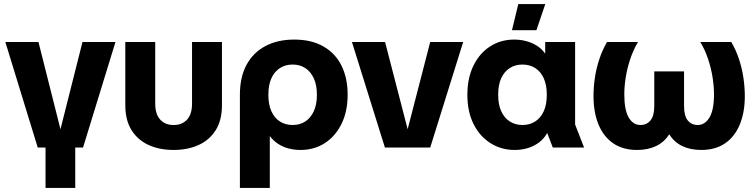

<svg xmlns="http://www.w3.org/2000/svg" viewBox="-20 -730 3741 950"><path d="M166.7 0 6.4 -522.2H170.3L279.2 -90.6L388.1 -522.2H551.3L390.9 0ZM205.3 200V-21H352.3V200Z M838.8 12Q769.5 12 715.6 -12.4Q661.6 -36.9 630.8 -86.1Q600 -135.4 600 -209.4V-522.2H748V-217.4Q748 -165.2 772.5 -138.4Q796.9 -111.5 838.8 -111.5Q881.3 -111.5 905.8 -138.4Q930.2 -165.2 930.2 -217.4V-522.2H1078.2V-209.4Q1078.2 -135.4 1047.4 -86.1Q1016.6 -36.9 962.4 -12.4Q908.3 12 838.8 12Z M1167 200V-260.8Q1167 -348.8 1199.9 -409.4Q1232.8 -470 1293.2 -502.1Q1353.7 -534.2 1436.1 -534.2Q1520.9 -534.2 1580 -500.4Q1639.1 -466.7 1669.6 -405.4Q1700.1 -344.1 1700.1 -261.7Q1700.1 -178.5 1669.8 -117Q1639.4 -55.5 1587 -21.7Q1534.5 12 1466.5 12Q1436.9 12 1408.6 4.8Q1380.3 -2.4 1356.3 -18Q1332.4 -33.7 1315 -56.8V200ZM1427.9 -111.5Q1463.5 -111.5 1490.3 -128.8Q1517.1 -146.1 1532.5 -179.4Q1548 -212.6 1548 -260.9Q1548 -309.6 1532.5 -342.8Q1517.1 -376 1490.3 -393.3Q1463.5 -410.6 1427.9 -410.6Q1392.3 -410.6 1365.1 -393.3Q1337.9 -376 1322.9 -342.8Q1307.8 -309.6 1307.8 -260.9Q1307.8 -212.6 1322.9 -179.4Q1337.9 -146.1 1365.1 -128.8Q1392.3 -111.5 1427.9 -111.5Z M1884.5 0 1721.4 -522.2H1885.3L1997 -90.6L2108.6 -522.2H2271.8L2108.7 0Z M2526.4 12Q2460.6 12 2407.3 -21.4Q2353.9 -54.8 2323.2 -116.1Q2292.5 -177.4 2292.5 -260.5Q2292.5 -343.6 2322.5 -405.1Q2352.5 -466.7 2405.1 -500.4Q2457.7 -534.2 2524.3 -534.2Q2555 -534.2 2583.5 -526.6Q2612.1 -519 2636.3 -503.9Q2660.5 -488.8 2677.6 -464.6V-522.2H2825.6V-114L2870 0H2715.2L2687.7 -71.9Q2670.5 -42.2 2645 -23.7Q2619.6 -5.3 2589.4 3.4Q2559.3 12 2526.4 12ZM2564.9 -111.5Q2600.8 -111.5 2627.9 -128.8Q2655.1 -146.1 2670.3 -179.4Q2685.5 -212.6 2685.5 -261.2Q2685.5 -309.8 2670.3 -343.1Q2655.1 -376.3 2627.9 -393.5Q2600.8 -410.6 2564.9 -410.6Q2530 -410.6 2502.7 -393.5Q2475.3 -376.3 2460.1 -343.1Q2444.9 -309.8 2444.9 -261.2Q2444.9 -212.6 2460.1 -179.4Q2475.3 -146.1 2502.7 -128.8Q2530 -111.5 2564.9 -111.5ZM2513.2 -580.5 2544.5 -710H2678.1L2634.1 -580.5Z M3132.2 12Q3062.2 12 3014.1 -20.9Q2966.1 -53.9 2941.3 -114.1Q2916.6 -174.4 2916.6 -254.2Q2916.6 -299 2923.5 -345.6Q2930.4 -392.2 2945.5 -437.4Q2960.5 -482.7 2983.5 -522.2H3136.8Q3113.5 -483.1 3098.3 -437.6Q3083.1 -392.1 3076.1 -347.2Q3069 -302.3 3069 -263.5Q3069 -186.1 3090.6 -148.8Q3112.2 -111.5 3149.4 -111.5Q3179.6 -111.5 3198.4 -134Q3217.3 -156.5 3217.3 -205.9V-376.6H3364.6V-205.9Q3364.6 -156.5 3383 -134Q3401.5 -111.5 3432.5 -111.5Q3468.1 -111.5 3490.5 -148.8Q3512.8 -186.1 3512.8 -263.5Q3512.8 -302.3 3505.8 -347.2Q3498.7 -392.1 3483.7 -437.6Q3468.6 -483.1 3445 -522.2H3598.3Q3621.6 -482.7 3636.5 -437.4Q3651.4 -392.2 3658.3 -345.6Q3665.3 -299 3665.3 -254.2Q3665.3 -174.4 3640.5 -114.1Q3615.8 -53.9 3567.8 -20.9Q3519.9 12 3449.6 12Q3396.5 12 3356.1 -7.2Q3315.7 -26.3 3291.4 -65.8Q3266.4 -26.3 3225.9 -7.2Q3185.4 12 3132.2 12Z"/></svg>

Font: TikTok Sans Light
Style: Regular
Weight: 300
Version: Version 4.000